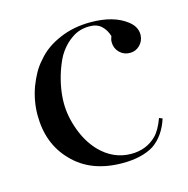

<svg xmlns="http://www.w3.org/2000/svg" viewBox="-73 -493 562 573"><g transform="rotate(-15 208.0 -206.5)"><path d="M388 -89Q372 -39 336 -14Q299 9 239 9Q141 9 85 -50Q30 -106 30 -195Q30 -238 45 -280Q53 -301 63 -319Q73 -337 87 -352Q114 -385 160 -404Q202 -422 254 -422Q325 -422 365 -391Q389 -373 389 -348V-346Q388 -328 375.5 -315.5Q363 -303 345 -303Q326 -303 313 -316Q300 -329 300 -348Q300 -353 301 -357Q302 -361 304 -366Q298 -386 284.5 -398.5Q271 -411 248 -411Q217 -411 194 -395Q174 -382 158 -360Q150 -349 144 -336Q138 -323 132 -306Q115 -255 115 -209Q115 -168 131 -125Q146 -84 173 -55Q215 -11 271 -11Q318 -11 349 -42Q365 -58 378 -93Z"/></g></svg>

Font: Wachinanga
Style: Regular
Weight: 400
Designer: deFharo
Foundry: deFharo
Version: Wachinanga: Version 2.001 2013